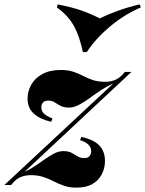

<svg xmlns="http://www.w3.org/2000/svg" viewBox="-77 -846 664 878"><path d="M36 -61Q60 -71 83.5 -87Q107 -103 129 -118.5Q151 -134 171.5 -144.5Q192 -155 212 -155Q236 -155 250.5 -147Q265 -139 278 -131Q291 -123 309 -123Q325 -123 332.5 -132.5Q340 -142 340 -153Q340 -175 324 -187.5Q308 -200 289 -205L295 -220Q351 -208 377 -181Q403 -154 403 -110Q403 -77 388.5 -49Q374 -21 345.5 -4.5Q317 12 273 12Q241 12 216 3.5Q191 -5 169 -16.5Q147 -28 122 -36.5Q97 -45 64 -45Q38 -45 16.5 -36Q-5 -27 -26 0H-57L441 -464Q413 -452 385.5 -434Q358 -416 333 -397.5Q308 -379 284 -366.5Q260 -354 239 -354Q215 -354 200 -362Q185 -370 173 -378Q161 -386 144 -386Q128 -386 120 -377.5Q112 -369 112 -356Q112 -337 125 -325.5Q138 -314 163 -304L157 -289Q105 -301 77 -327Q49 -353 49 -395Q49 -428 65.5 -458Q82 -488 116 -507Q150 -526 201 -526Q234 -526 258 -518Q282 -510 303 -499Q324 -488 347.5 -480Q371 -472 402 -472Q432 -472 453 -482Q474 -492 494 -517H524ZM379 -762Q416 -780 463 -797Q510 -814 562 -826L567 -812Q490 -779 424.5 -723.5Q359 -668 320 -608H302Q287 -680 260.5 -728Q234 -776 183 -812L187 -826Q253 -813 296.5 -797.5Q340 -782 379 -762Z"/></svg>

Font: Playfair Display ExtraBold
Style: Italic
Weight: 800
Italic angle: -14°
Designer: Claus Eggers Sørensen
Foundry: Claus Eggers Sørensen
Version: Version 1.203